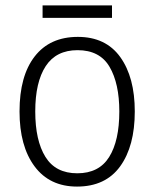

<svg xmlns="http://www.w3.org/2000/svg" viewBox="-20 -771 569 708"><path d="M477 -360Q477 -232 423 -157.5Q369 -83 264 -83Q163 -83 107.5 -157.5Q52 -232 52 -360Q52 -491 108 -563Q164 -635 267 -635Q370 -635 423.5 -560.5Q477 -486 477 -360ZM110 -360Q110 -253 147.5 -192.5Q185 -132 265 -132Q345 -132 382.5 -192Q420 -252 420 -360Q420 -463 384 -524.5Q348 -586 266 -586Q187 -586 148.5 -527Q110 -468 110 -360ZM393 -751V-705H137V-751Z"/></svg>

Font: Noto Sans Telugu UI SemiCondensed Light
Style: Regular
Weight: 300
Width: 4
Designer: Jelle Bosma - Monotype Design Team
Foundry: Monotype Imaging Inc.
Version: Version 2.005; ttfautohint (v1.8.4.7-5d5b)